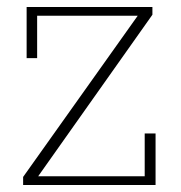

<svg xmlns="http://www.w3.org/2000/svg" viewBox="-20 -528 518 548"><path d="M46 -23 373 -483H86V-362H56V-508H415V-486L89 -25H393V-147H424V0H46Z"/></svg>

Font: IBM Plex Serif ExtLt
Style: Regular
Weight: 200
Designer: Mike Abbink, Paul van der Laan, Pieter van Rosmalen
Foundry: Bold Monday
Version: Version 3.001